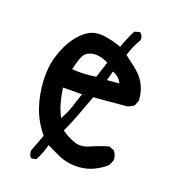

<svg xmlns="http://www.w3.org/2000/svg" viewBox="-89 -635 679 727"><g transform="rotate(15 250.0 -271.0)"><path d="M99.6 13.7 93.8 9.8Q87.9 -2 89.8 -15.6L121.1 -81.1Q89.8 -126 77.1 -176.8Q64.5 -227.5 66.4 -283.2Q68.4 -338.9 86.9 -383.8Q105.5 -428.7 131.8 -459Q158.2 -489.3 185.5 -501Q212.9 -512.7 248 -504.4Q283.2 -496.1 313.5 -481.4Q329.1 -516.6 350.6 -550.8L372.1 -554.7Q385.7 -543 381.8 -525.4Q358.4 -493.2 344.7 -458Q384.8 -422.9 401.9 -403.3Q418.9 -383.8 427.7 -357.4Q436.5 -331.1 434.6 -301.8L424.8 -282.2Q411.1 -272.5 395.5 -270.5H264.6Q246.1 -231.4 228.5 -194.3Q210.9 -157.2 189.5 -120.1Q212.9 -100.6 239.7 -87.9Q266.6 -75.2 299.8 -86.9Q333 -98.6 372.1 -106.4L391.6 -96.7Q403.3 -81.1 401.4 -59.6L389.6 -38.1Q362.3 -17.6 330.1 -7.8Q297.9 2 263.2 -2Q228.5 -5.9 201.2 -21Q173.8 -36.1 148.4 -51.8Q136.7 -17.6 117.2 11.7ZM168 -163.1Q185.5 -188.5 197.3 -215.8Q209 -243.2 220.7 -270.5L144.5 -276.4Q148.4 -205.1 168 -163.1ZM255.9 -348.6 282.2 -411.1Q252 -428.7 230 -429.2Q208 -429.7 192.9 -419.4Q177.7 -409.2 160.2 -352.5Q205.1 -344.7 255.9 -348.6ZM311.5 -383.8 297.9 -346.7H346.7Q337.9 -372.1 311.5 -383.8Z"/></g></svg>

Font: NaikaiFont
Style: Regular
Weight: 400
Version: Version 1.67